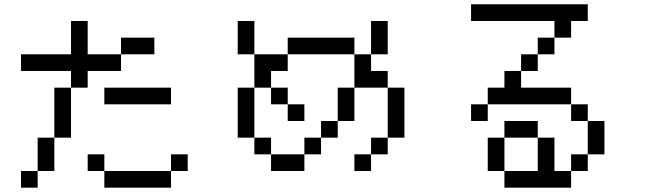

<svg xmlns="http://www.w3.org/2000/svg" viewBox="-20 -866 3040 886"><path d="M76.9 0V-76.9H153.8V0ZM307.7 -769.2H384.6V-615.4H538.5V-538.5H384.6V-461.5H307.7V-538.5H76.9V-615.4H307.7ZM461.5 -461.5H769.2V-384.6H461.5ZM538.5 -615.4V-692.3H692.3V-615.4ZM307.7 -461.5V-230.8H230.8V-461.5ZM230.8 -230.8V-76.9H153.8V-230.8ZM461.5 -153.8V-76.9H384.6V-153.8ZM461.5 -76.9H769.2V0H461.5ZM769.2 -76.9V-153.8H846.2V-76.9Z M1692.3 -230.8H1769.2V-153.8H1692.3ZM1153.8 -230.8H1230.8V-153.8H1153.8ZM1769.2 -461.5H1846.2V-230.8H1769.2ZM1461.5 -230.8V-307.7H1538.5V-461.5H1615.4V-615.4H1692.3V-538.5H1769.2V-461.5H1615.4V-307.7H1538.5V-230.8ZM1307.7 -692.3H1615.4V-615.4H1307.7ZM1076.9 -769.2H1153.8V-615.4H1307.7V-538.5H1230.8V-461.5H1307.7V-384.6H1384.6V-307.7H1307.7V-384.6H1230.8V-461.5H1153.8V-230.8H1076.9V-461.5H1153.8V-615.4H1076.9ZM1692.3 -769.2H1769.2V-615.4H1692.3ZM1461.5 -230.8V-153.8H1384.6V-230.8ZM1384.6 -153.8V-76.9H1230.8V-153.8ZM1692.3 -153.8V-76.9H1615.4V-153.8Z M2461.5 -692.3H2538.5V-615.4H2461.5ZM2230.8 -76.9V-230.8H2307.7V-76.9ZM2153.8 -846.2H2692.3V-769.2H2615.4V-692.3H2538.5V-769.2H2153.8ZM2307.7 -307.7H2461.5V-230.8H2307.7ZM2692.3 -307.7H2615.4V-384.6H2692.3ZM2692.3 -307.7H2769.2V-153.8H2692.3V-76.9H2615.4V-153.8H2692.3ZM2230.8 -384.6V-307.7H2153.8V-384.6ZM2230.8 -384.6V-461.5H2307.7V-538.5H2384.6V-461.5H2615.4V-384.6ZM2615.4 -76.9V0H2307.7V-76.9H2461.5V-230.8H2538.5V-76.9ZM2384.6 -538.5V-615.4H2461.5V-538.5Z"/></svg>

Font: Mintsoda - Lime Green 13x16
Style: Regular
Weight: 400
Designer: Mintsoda-15
Version: Version 1.0